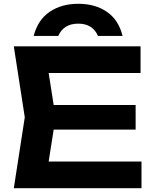

<svg xmlns="http://www.w3.org/2000/svg" viewBox="-20 -995 820 1015"><path d="M697 -440V-310H160V-440ZM274 -375 224 -57 150 -141H728V0H53L111 -375L53 -750H723V-609H150L224 -693ZM628 -805H498Q485 -836 459 -853Q433 -870 394 -870Q354 -870 327.5 -853Q301 -836 288 -805H158Q180 -890 242.5 -932.5Q305 -975 394 -975Q483 -975 545 -932.5Q607 -890 628 -805Z"/></svg>

Font: Unbounded Medium
Style: Regular
Weight: 500
Designer: Luke Prowse, Jean-Baptiste Morizot, Fátima Lázaro, Florian Runge
Foundry: NaN
Version: Version 1.700